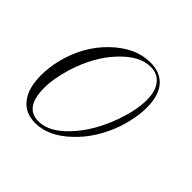

<svg xmlns="http://www.w3.org/2000/svg" viewBox="-131 -626 774 774"><g transform="rotate(45 256.0 -239.0)"><path d="M40 -140.8Q40 -189.2 51.7 -234.2Q79.2 -343.3 155 -416.7Q231.7 -490 315.8 -490Q373.3 -490 403.8 -454.2Q434.2 -418.3 434.2 -350.8Q434.2 -293.3 412.5 -225.8Q375.8 -120.8 305.8 -55.8Q235 11.7 159.2 11.7Q102.5 11.7 71.2 -28.3Q40 -68.3 40 -140.8ZM85 -114.2Q85 -2.5 164.2 -2.5Q225 -2.5 285.8 -68.3Q348.3 -134.2 385 -236.7Q412.5 -314.2 412.5 -372.5Q412.5 -422.5 390.4 -450.4Q368.3 -478.3 329.2 -478.3Q265.8 -478.3 202.5 -410Q140.8 -345 106.7 -239.2Q85 -169.2 85 -114.2Z"/></g></svg>

Font: Sirivennela
Style: Regular
Weight: 400
Designer: Appaji Ambarisha Darbha
Foundry: Appaji Ambarisha Darbha
Version: Version 1.00; ttfautohint (v1.8.4.7-5d5b)